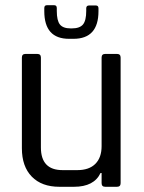

<svg xmlns="http://www.w3.org/2000/svg" viewBox="-20 -717 552 737"><path d="M264 0H208Q140 0 102 -39Q64 -78 64 -148V-496Q64 -510 78 -510H123Q137 -510 137 -496V-151Q137 -64 220 -64H277Q322 -64 346 -88Q370 -112 370 -156V-496Q370 -510 384 -510H429Q443 -510 443 -496V-14Q443 0 429 0H384Q370 0 370 -14V-53H366Q341 0 264 0ZM150 -674V-686Q150 -697 160 -697H188Q198 -697 198 -686V-675Q198 -638 210 -623Q222 -608 251 -608H256Q286 -608 298.5 -623Q311 -638 311 -675V-685Q311 -696 322 -696H348Q358 -696 358 -685V-674Q358 -568 262 -568H245Q150 -568 150 -674Z"/></svg>

Font: Rajdhani Medium
Style: Regular
Weight: 500
Designer: Satya Rajpurohit, Jyotish Sonowal
Foundry: Indian Type Foundry
Version: Version 1.201 February 1, 2022